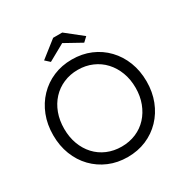

<svg xmlns="http://www.w3.org/2000/svg" viewBox="-199 -1050 1182 1223"><g transform="rotate(-30 392.5 -438.0)"><path d="M49 -348Q49 -426 74.5 -491.5Q100 -557 146.5 -605.5Q193 -654 255.5 -680.5Q318 -707 392 -707Q467 -707 529.5 -680.5Q592 -654 638.5 -605.5Q685 -557 710.5 -491.5Q736 -426 736 -348Q736 -271 710.5 -205.5Q685 -140 638.5 -91.5Q592 -43 529.5 -16.5Q467 10 392 10Q318 10 255.5 -16.5Q193 -43 146.5 -91Q100 -139 74.5 -204.5Q49 -270 49 -348ZM655 -348Q655 -410 635.5 -461.5Q616 -513 581 -551Q546 -589 497.5 -610Q449 -631 392 -631Q335 -631 286.5 -610Q238 -589 203 -551Q168 -513 149 -461.5Q130 -410 130 -348Q130 -287 149 -235.5Q168 -184 203 -146Q238 -108 286.5 -87.5Q335 -67 392 -67Q449 -67 497.5 -87.5Q546 -108 581 -146Q616 -184 635.5 -235.5Q655 -287 655 -348ZM359 -886H426L547 -790L515 -760L392 -828L270 -760L237 -790Z"/></g></svg>

Font: Mach Light
Style: Regular
Weight: 300
Version: Version 1.002